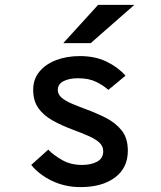

<svg xmlns="http://www.w3.org/2000/svg" viewBox="-20 -752 656 784"><path d="M309 12Q246 12 193 -13.2Q140 -38.5 107.5 -78.5L177 -141Q198.5 -118.5 233.8 -98.5Q269 -78.5 315 -78.5Q352 -78.5 376.8 -92Q401.5 -105.5 401.5 -134.5Q401.5 -155 386 -169.5Q370.5 -184 342.8 -196.2Q315 -208.5 277.5 -222.5Q230.5 -240 194 -260.5Q157.5 -281 136.5 -310.8Q115.5 -340.5 115.5 -385.5Q115.5 -428.5 140.8 -459.2Q166 -490 209.2 -506.5Q252.5 -523 306 -523Q369 -523 415.5 -500.2Q462 -477.5 492.5 -443L422.5 -385Q402.5 -403 372.5 -417.8Q342.5 -432.5 299 -432.5Q262.5 -432.5 239.2 -420.5Q216 -408.5 216 -384.5Q216 -366.5 231.5 -353.2Q247 -340 272.8 -329Q298.5 -318 329.5 -306.5Q372 -291 411.8 -271Q451.5 -251 476.8 -219.5Q502 -188 502 -136.5Q502 -66.5 449.5 -27.2Q397 12 309 12ZM238.5 -576 380.5 -732H528.5L350.5 -576Z"/></svg>

Font: Overpass Mono Light SemiBold
Style: Regular
Weight: 600
Monospace: yes
Version: Version 4.000